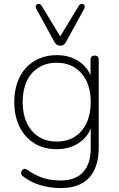

<svg xmlns="http://www.w3.org/2000/svg" viewBox="-20 -774 610 982"><path d="M290 188Q237 188 186.5 173Q136 158 95 126Q90 122 88.5 116Q87 110 89 104.5Q91 99 95.5 94.5Q100 90 105.5 89.5Q111 89 117 93Q161 124 201.5 136.5Q242 149 291 149Q366 149 405 106.5Q444 64 444 -15V-148H454Q440 -84 390 -47.5Q340 -11 271 -11Q204 -11 155 -41.5Q106 -72 79.5 -126.5Q53 -181 53 -252Q53 -306 68 -350Q83 -394 111.5 -425.5Q140 -457 180 -474.5Q220 -492 271 -492Q340 -492 390 -455.5Q440 -419 454 -355H443V-468Q443 -479 448.5 -484.5Q454 -490 464 -490Q474 -490 479.5 -484.5Q485 -479 485 -468V-22Q485 82 436 135Q387 188 290 188ZM270 -50Q324 -50 363 -75Q402 -100 423 -145.5Q444 -191 444 -252Q444 -344 397 -398.5Q350 -453 270 -453Q217 -453 177.5 -428.5Q138 -404 117 -359Q96 -314 96 -252Q96 -160 143 -105Q190 -50 270 -50ZM288 -540Q279 -540 271.5 -544.5Q264 -549 258 -560L165 -730Q161 -738 163 -744Q165 -750 170.5 -752.5Q176 -755 182 -753.5Q188 -752 192 -746L288 -588L384 -746Q388 -752 394 -753.5Q400 -755 405.5 -752.5Q411 -750 413 -744Q415 -738 411 -730L318 -560Q312 -549 304.5 -544.5Q297 -540 288 -540Z"/></svg>

Font: Nunito ExtraLight
Style: Regular
Weight: 200
Designer: Vernon Adams
Foundry: Vernon Adams
Version: Version 3.602